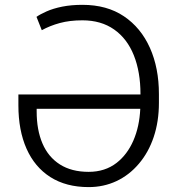

<svg xmlns="http://www.w3.org/2000/svg" viewBox="-20 -757 727 787"><path d="M186.4 -31.2Q122.2 -72.1 88.8 -147.4Q55.4 -222.7 55.4 -325.3V-369.7H555.8V-371.1Q555.8 -462 528.6 -530.2Q501.4 -598.4 448 -636Q394.5 -673.7 317.8 -673.7Q265.6 -673.7 225.1 -662.6Q184.7 -651.6 151.3 -633.2L129.6 -687.9Q144.5 -698.5 170.1 -709.9Q197.8 -722.3 235.1 -729.8Q272.4 -737.2 317.8 -737.2Q418.3 -737.2 487.9 -690.3Q557.5 -643.5 594.5 -560.9Q631.4 -478.3 631.4 -371.1V-335.6Q631.4 -259.2 610.1 -195.7Q588.8 -132.1 549 -85.6Q509.6 -39.1 457.2 -14.6Q404.8 9.9 343.4 9.9Q251.1 9.9 186.4 -31.2ZM343.4 -52.6Q410.5 -52.6 458.1 -89.5Q501.8 -123.6 526.6 -180.6Q551.5 -237.6 555 -311.1H130.3V-300.1Q130.3 -224.4 154.1 -168.9Q177.9 -113.3 225.7 -82.9Q273.4 -52.6 343.4 -52.6Z"/></svg>

Font: DeltaSans Light
Style: Regular
Weight: 300
Designer: Rasmus Andersson
Foundry: rsms
Version: Version 3.012